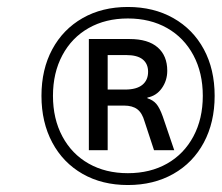

<svg xmlns="http://www.w3.org/2000/svg" viewBox="-20 -746 636 551"><path d="M347 -726Q421 -726 477.5 -694Q534 -662 565 -604.5Q596 -547 596 -471Q596 -395 565 -337Q534 -279 477.5 -247Q421 -215 347 -215Q273 -215 217 -247Q161 -279 130 -337Q99 -395 99 -471Q99 -547 130 -604.5Q161 -662 217 -694Q273 -726 347 -726ZM347 -693Q283 -693 234.5 -665.5Q186 -638 159 -587.5Q132 -537 132 -471Q132 -405 159 -354.5Q186 -304 234.5 -276.5Q283 -249 347 -249Q411 -249 459.5 -276.5Q508 -304 535 -354.5Q562 -405 562 -471Q562 -537 535 -587.5Q508 -638 459.5 -665.5Q411 -693 347 -693ZM460 -543Q460 -515 444.5 -493Q429 -471 403 -466V-464Q419 -459 428.5 -448Q438 -437 447 -412L480 -315H422L395 -397Q388 -422 374 -432.5Q360 -443 336 -443H289V-315H235V-634H352Q405 -634 432.5 -610Q460 -586 460 -543ZM289 -489H339Q372 -489 388.5 -502.5Q405 -516 405 -540Q405 -563 389.5 -575.5Q374 -588 342 -588H289Z"/></svg>

Font: CST
Style: Italic
Weight: 400
Italic angle: -14°
Version: Version 1.00